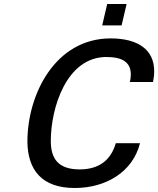

<svg xmlns="http://www.w3.org/2000/svg" viewBox="-20 -927 791 960"><path d="M588 -800 613 -907H516L491 -800ZM117 -218C119 -80 186 13 354 13C509 13 644 -67 680 -211H559C534 -125 474 -80 378 -80C269 -80 234 -136 234 -222C234 -387 312 -642 512 -642C590 -642 634 -617 634 -555C634 -545 633 -531 629 -517H745C749 -535 751 -553 751 -571C751 -681 667 -735 533 -735C258 -735 117 -458 117 -218Z"/></svg>

Font: Perun Medium Italic
Style: Regular
Weight: 500
Italic angle: -12°
Foundry: Copyright (c) Stefan Peev, Context Ltd, 2016
Version: Version 1.026